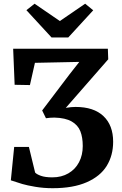

<svg xmlns="http://www.w3.org/2000/svg" viewBox="-20 -1006 660 1036"><path d="M38.5 -33 56.5 -213H136L169.5 -75Q177 -66 200.2 -57.5Q223.5 -49 262.5 -49Q312 -49 349.2 -70.8Q386.5 -92.5 406.5 -130.8Q426.5 -169 426.5 -218Q426.5 -265 413.5 -298Q400.5 -331 366.8 -350.5Q333 -370 274 -371.5Q249.5 -371.5 228 -368L207.5 -410L354.5 -604L408 -672L168.5 -667L141.5 -547L59 -548.5L51 -743H562L564 -686L335 -424Q364 -429 387.5 -429Q486 -429 538.2 -379.5Q590.5 -330 590.5 -241Q590.5 -167.5 556 -111.2Q521.5 -55 448.2 -22.8Q375 9.5 264 9.5Q215.5 9.5 171 2Q126.5 -5.5 100.2 -13.2Q74 -21 38.5 -33ZM122.5 -951 166.5 -986 303 -892.5 439.5 -986 483 -950.5 348.5 -804H258Z"/></svg>

Font: Merriweather Text
Style: Bold
Weight: 700
Designer: Eben Sorkin
Foundry: Eben Sorkin
Version: Version 2.100